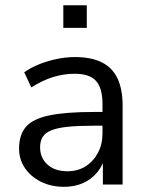

<svg xmlns="http://www.w3.org/2000/svg" viewBox="-20 -717 570 746"><path d="M228.7 8.9Q178.8 8.9 139.2 -10.8Q99.5 -30.5 76.8 -64.1Q54.1 -97.8 54.1 -139.7Q54.1 -193.7 81.3 -224.7Q108.5 -255.6 172.3 -268.8Q236.1 -282 345.8 -282H391.1V-228.6H347.4Q286.1 -228.6 245 -224.6Q204 -220.5 180 -210.9Q156 -201.3 145.9 -185.1Q135.8 -168.9 135.8 -144.6Q135.8 -103.7 164.4 -77.6Q193 -51.6 242.5 -51.6Q282.3 -51.6 312.6 -70.8Q342.9 -90 360.5 -123.1Q378.2 -156.2 378.2 -198.7V-313.1Q378.2 -374.8 353 -402.6Q327.8 -430.4 270.5 -430.4Q227.4 -430.4 186.3 -417.7Q145.1 -404.9 101.7 -377.3L74.1 -436.3Q100.1 -454.3 133 -467.6Q165.8 -480.8 201.9 -488.1Q237.9 -495.3 271.3 -495.3Q334.3 -495.3 375.3 -474.9Q416.2 -454.5 436.3 -412.9Q456.4 -371.3 456.4 -306.1V0H379.7V-113H389.3Q380.7 -75.4 358.3 -48Q336 -20.7 303.1 -5.9Q270.2 8.9 228.7 8.9ZM226 -608.7V-696.6H317.2V-608.7Z"/></svg>

Font: Nunito Sans 12pt ExtraLight
Style: Regular
Weight: 200
Version: Version 3.101;gftools[0.9.27]